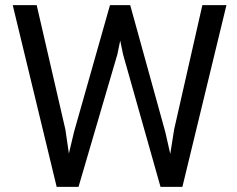

<svg xmlns="http://www.w3.org/2000/svg" viewBox="-20 -731 927 751"><path d="M235.8 -224.1 249.5 -130.4 269.5 -214.8 410.2 -710.9H489.3L626.5 -214.8L646 -128.9L661.1 -224.6L771.5 -710.9H865.7L693.4 0H607.9L461.4 -518.1L450.2 -572.3L439 -518.1L287.1 0H201.7L29.8 -710.9H123.5Z"/></svg>

Font: RobotoInd
Style: Regular
Weight: 400
Designer: Google
Version: Version 2.001101; 2014